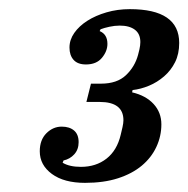

<svg xmlns="http://www.w3.org/2000/svg" viewBox="-20 -724 412 420"><path d="M166 -324Q120 -324 93.5 -343.5Q67 -363 67 -393Q67 -418 81.5 -432.5Q96 -447 115 -447Q132 -447 142 -438.5Q152 -430 152 -413Q152 -397 142.5 -386.5Q133 -376 119 -373L117 -368Q132 -359 157 -359Q190 -359 213 -377Q236 -395 244 -429Q246 -437 248 -446Q250 -455 250 -461Q250 -501 198 -501H169L179 -541H201Q236 -541 255.5 -559.5Q275 -578 282 -604Q283 -607 285 -616Q287 -625 287 -632Q287 -650 275 -659Q263 -668 242 -668Q231 -668 219.5 -665.5Q208 -663 200 -660L198 -656Q215 -649 215 -628Q215 -612 203 -597.5Q191 -583 168 -583Q150 -583 141 -593Q132 -603 132 -620Q132 -637 142.5 -652Q153 -667 171 -678.5Q189 -690 213 -697Q237 -704 264 -704Q372 -704 372 -630Q372 -606 363 -588Q354 -570 339 -557Q324 -544 306 -536.5Q288 -529 270 -527L269 -522Q299 -515 316 -496.5Q333 -478 333 -452Q333 -426 322 -402.5Q311 -379 290 -361.5Q269 -344 238 -334Q207 -324 166 -324Z"/></svg>

Font: IBM Plex Serif Medm
Style: Italic
Weight: 500
Italic angle: -14°
Designer: Mike Abbink, Paul van der Laan, Pieter van Rosmalen
Foundry: Bold Monday
Version: Version 3.001